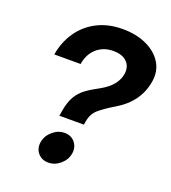

<svg xmlns="http://www.w3.org/2000/svg" viewBox="-136 -839 847 950"><g transform="rotate(20 287.5 -364.5)"><path d="M199.2 -228 203.6 -254.9Q211.9 -303.2 229 -332.8Q246.1 -362.3 274.2 -383.1Q302.2 -403.8 344.2 -425.8Q384.8 -448.7 405.5 -475.1Q426.3 -501.5 431.2 -530.3Q438 -571.3 413.6 -595.9Q389.2 -620.6 341.8 -620.6Q289.6 -620.6 254.2 -589.4Q218.8 -558.1 210.4 -504.4H71.8Q83.5 -573.2 119.9 -626Q156.2 -678.7 214.4 -708.5Q272.5 -738.3 348.1 -738.3Q419.4 -738.3 473.6 -713.4Q527.8 -688.5 555.2 -644.3Q582.5 -600.1 572.8 -543Q554.7 -431.6 445.8 -366.7Q395 -336.4 366.5 -312Q337.9 -287.6 331.1 -245.1L328.1 -228ZM226.1 8.8Q191.4 8.8 171.1 -15.4Q150.9 -39.6 156.7 -74.2Q162.6 -108.4 190.9 -132.8Q219.2 -157.2 253.4 -157.2Q288.1 -157.2 308.1 -132.8Q328.1 -108.4 322.8 -74.2Q316.9 -39.6 288.8 -15.4Q260.7 8.8 226.1 8.8Z"/></g></svg>

Font: Inter Display
Style: Bold Italic
Weight: 700
Italic angle: -9.39999°
Designer: Rasmus Andersson
Foundry: rsms
Version: Version 4.000;git-a52131595